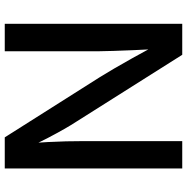

<svg xmlns="http://www.w3.org/2000/svg" viewBox="-10 -758 768 787"><g transform="rotate(90 373.5 -364.0)"><path d="M77.1 0V-727.5H204.1L478.5 -293Q491.7 -272.9 508.3 -243.9Q524.9 -214.8 543.7 -179Q562.5 -143.1 580.6 -102.5L567.4 -97.2Q564 -135.7 561.8 -175.8Q559.6 -215.8 558.8 -251Q558.1 -286.1 558.1 -309.1V-727.5H669.9V0H542.5L296.4 -388.7Q278.8 -417.5 260 -449.2Q241.2 -481 218 -522.9Q194.8 -564.9 163.1 -623L180.2 -627.9Q183.1 -573.7 185.1 -527.3Q187 -481 188.2 -445.6Q189.5 -410.2 189.5 -389.2V0Z"/></g></svg>

Font: Inter 18pt Medium
Style: Regular
Weight: 500
Designer: Rasmus Andersson
Foundry: rsms
Version: Version 4.001;git-66647c0bb